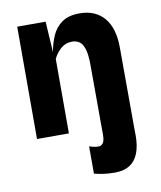

<svg xmlns="http://www.w3.org/2000/svg" viewBox="-86 -626 773 919"><g transform="rotate(-10 300.0 -167.0)"><path d="M399.5 223Q365.5 223 342.8 219.5Q320 216 298 210.5V77.5Q306.5 81 319 83.8Q331.5 86.5 343.5 86.5Q355 86.5 364 75.5Q373 64.5 373 34.5L372 -303.5Q372 -355.5 363.2 -382.8Q354.5 -410 339.2 -420Q324 -430 304.5 -430Q272.5 -430 249.5 -409.8Q226.5 -389.5 213.5 -362V0H58.5V-546H196.5L206 -396.5Q213 -438.5 229.2 -475.2Q245.5 -512 277.5 -534.5Q309.5 -557 362.5 -557Q440 -557 482.5 -506.8Q525 -456.5 525 -361.5L526 19.5Q526 31 526.2 43.5Q526.5 56 526.5 65.5Q526.5 116 512.8 151.2Q499 186.5 470.8 204.8Q442.5 223 399.5 223Z"/></g></svg>

Font: Spline Sans Mono
Style: Bold
Weight: 700
Designer: Eben Sorkin, Mirko Velimirovic
Foundry: Sorkin Type
Version: Version 1.004